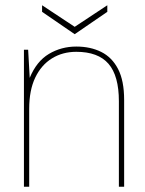

<svg xmlns="http://www.w3.org/2000/svg" viewBox="-20 -710 553 730"><path d="M71 0V-521H87L93 -414Q119 -477 166 -505Q213 -533 270 -533Q324 -533 365 -512.5Q406 -492 429 -447.5Q452 -403 452 -330V0H432V-325Q432 -422 392.5 -467.5Q353 -513 270 -513Q218 -513 177.5 -488Q137 -463 114 -415Q91 -367 91 -296V0ZM264 -580 140 -665V-690L264 -608L388 -690V-665Z"/></svg>

Font: DM Sans 10pt Thin
Style: Regular
Weight: 250
Version: Version 4.004;gftools[0.9.30]